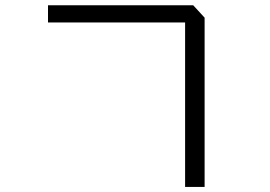

<svg xmlns="http://www.w3.org/2000/svg" viewBox="-20 -656 1040 740"><path d="M165 -569.3V-635.7H724.6L768.6 -587.9V64.5H693.4V-569.3Z"/></svg>

Font: Gothic A1
Style: Regular
Weight: 400
Designer: HanYang I&C Co.,Ltd.
Foundry: HanYang I&C Co.,Ltd.
Version: Version 2.50